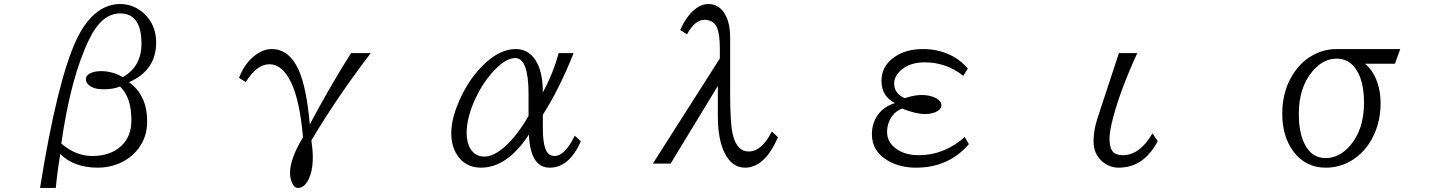

<svg xmlns="http://www.w3.org/2000/svg" viewBox="-20 -800 7040 939"><path d="M175.8 119.1Q260.3 -408.2 355 -608.4Q385.3 -672.4 425.3 -714.4Q488.8 -780.3 566.9 -780.3Q635.3 -780.3 686 -732.4Q743.7 -677.7 743.7 -591.8Q743.7 -456.1 610.8 -397.9Q699.7 -334.5 699.7 -206.5Q699.7 -128.9 655.8 -71.8Q618.2 -23.4 558.1 1Q511.2 20 458.5 20Q341.8 20 274.9 -46.9Q260.3 38.6 252.9 119.1ZM580.6 -422.9Q671.9 -474.6 671.9 -586.4Q671.9 -734.4 567.4 -734.4Q478 -734.4 417 -609.4Q326.2 -424.3 279.8 -98.1Q349.6 -37.1 431.6 -37.1Q520 -37.1 573.2 -86.4Q622.6 -132.3 622.6 -211.9Q622.6 -324.7 566.9 -377Q534.7 -363.3 485.4 -363.3Q438.5 -363.3 414.6 -383.8Q399.9 -397 399.9 -413.1Q399.9 -429.2 417.5 -439.5Q439 -452.1 474.1 -452.1Q529.8 -452.1 580.6 -422.9Z M1148.9 -418.9Q1177.2 -492.7 1230 -531.2Q1269 -560.1 1308.6 -560.1Q1394 -560.1 1440.4 -458.5Q1479 -373 1495.1 -191.9Q1606.4 -399.4 1696.8 -540H1793Q1627 -322.8 1502.9 -113.3Q1509.8 -64.9 1509.8 -30.8Q1509.8 40.5 1485.8 83Q1466.3 119.1 1437.5 119.1Q1419.4 119.1 1408.7 95.2Q1398.4 72.3 1398.4 45.4Q1398.4 -23.4 1461.9 -128.9Q1446.3 -306.2 1404.8 -394.5Q1361.8 -485.8 1297.4 -485.8Q1235.8 -485.8 1182.1 -398.9Z M2820.8 -108.9Q2763.7 20 2668 20Q2573.2 20 2566.9 -142.1Q2460.4 20 2332.5 20Q2255.9 20 2215.3 -42.5Q2187 -86.4 2187 -149.4Q2187 -217.8 2225.1 -305.2Q2274.4 -419.4 2356 -493.7Q2429.2 -560.1 2502.4 -560.1Q2575.2 -560.1 2610.4 -484.9Q2634.8 -433.1 2634.8 -347.2Q2687 -445.3 2711.9 -540H2785.2Q2715.8 -365.2 2634.8 -238.8V-174.8Q2634.8 -106 2647 -73.2Q2659.7 -37.1 2692.4 -37.1Q2742.2 -37.1 2791 -136.2ZM2564.9 -232.9V-340.8Q2564.9 -516.1 2499.5 -516.1Q2448.7 -516.1 2381.8 -439Q2335 -384.8 2302.2 -312Q2262.2 -222.2 2262.2 -149.9Q2262.2 -102.5 2281.2 -71.8Q2304.7 -34.2 2348.6 -34.2Q2396 -34.2 2453.6 -86.9Q2509.3 -137.7 2564.9 -232.9Z M3500.5 -514.2V-564Q3500.5 -638.2 3483.9 -670.4Q3466.3 -703.1 3424.3 -703.1Q3378.9 -703.1 3339.8 -632.3L3306.6 -653.3Q3331.5 -710.4 3367.2 -744.6Q3404.3 -780.3 3444.3 -780.3Q3502.9 -780.3 3531.7 -718.8Q3550.8 -678.2 3550.8 -620.1V-344.2Q3550.8 -192.4 3564.9 -137.7Q3585.4 -59.1 3641.1 -59.1Q3705.6 -59.1 3754.9 -157.2L3784.7 -128.9Q3720.2 20 3623 20Q3560.1 20 3523.9 -51.8Q3490.7 -117.7 3490.7 -233.9V-379.9L3259.8 0H3172.9Z M4718.3 -95.2Q4619.6 20 4460.4 20Q4384.8 20 4328.6 -10.7Q4244.1 -56.6 4244.1 -143.1Q4244.1 -197.3 4273.4 -238.3Q4302.7 -279.3 4356.9 -295.9Q4291 -329.1 4291 -404.8Q4291 -474.6 4350.1 -518.1Q4407.2 -560.1 4494.6 -560.1Q4583 -560.1 4653.8 -516.6Q4686.5 -496.1 4713.4 -464.8L4690.9 -429.2Q4608.4 -495.1 4502.4 -495.1Q4424.8 -495.1 4381.3 -452.1Q4353 -424.3 4353 -390.6Q4353 -343.8 4404.3 -319.8Q4451.2 -335.4 4486.3 -335.4Q4529.3 -335.4 4558.1 -319.8Q4584 -305.7 4584 -285.6Q4584 -269 4566.9 -257.8Q4542.5 -242.2 4503.9 -242.2Q4460.4 -242.2 4391.1 -269Q4361.8 -257.3 4343.8 -233.4Q4318.4 -198.7 4318.4 -153.3Q4318.4 -109.4 4355 -78.6Q4399.4 -41 4473.6 -41Q4597.7 -41 4698.2 -129.9Z M5452.1 -540H5542Q5463.4 -370.1 5425.3 -230.5Q5406.2 -159.7 5406.2 -122.6Q5406.2 -78.1 5421.9 -59.1Q5437 -41 5471.2 -41Q5554.7 -41 5616.2 -147.9L5642.1 -109.9Q5574.2 20 5450.7 20Q5407.2 20 5373 -8.3Q5328.1 -46.4 5328.1 -107.9Q5328.1 -163.1 5347.2 -221.2Z M6801.8 -488.3H6655.8Q6678.2 -470.2 6693.8 -444.3Q6731.9 -381.8 6731.9 -294.9Q6731.9 -183.1 6675.8 -98.1Q6636.2 -39.1 6578.1 -8.3Q6524.9 20 6463.9 20Q6363.3 20 6304.2 -61Q6251 -134.3 6251 -244.1Q6251 -365.2 6314.5 -453.1Q6362.8 -519 6435.1 -545.9Q6474.6 -560.1 6517.1 -560.1H6828.1ZM6517.1 -513.2Q6450.2 -513.2 6397.9 -450.2Q6332 -371.6 6332 -242.7Q6332 -150.9 6361.3 -93.8Q6396 -26.9 6463.4 -26.9Q6531.2 -26.9 6584.5 -89.8Q6650.9 -168.5 6650.9 -296.9Q6650.9 -403.8 6611.3 -461.9Q6576.7 -513.2 6517.1 -513.2Z"/></svg>

Font: BIZ UDPMincho
Style: Regular
Weight: 400
Designer: TypeBank Co., Ltd.
Foundry: Morisawa Inc.
Version: Version 1.06